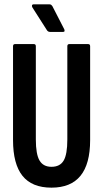

<svg xmlns="http://www.w3.org/2000/svg" viewBox="-20 -858 475 884"><path d="M217 6Q127 6 83.5 -48.5Q40 -103 40 -213V-645Q40 -655 49 -655H136Q145 -655 145 -645V-216Q145 -148 162 -119Q179 -90 217 -90Q256 -90 273 -118.5Q290 -147 290 -216V-645Q290 -655 299 -655H386Q395 -655 395 -645V-213Q395 -103 350.5 -48.5Q306 6 217 6ZM211 -711Q201 -711 196 -719L129 -824Q126 -830 127.5 -834Q129 -838 134 -838H208Q213 -838 216 -835.5Q219 -833 221 -830L276 -723Q278 -718 277 -714.5Q276 -711 270 -711Z"/></svg>

Font: Sofia Sans Extra Condensed
Style: Bold
Weight: 700
Designer: Botio Nikoltchev, Ani Petrova
Foundry: lettersoup
Version: Version 4.101